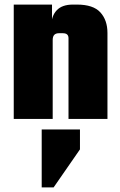

<svg xmlns="http://www.w3.org/2000/svg" viewBox="-20 -519 524 838"><path d="M210 0H40V-499H207V-404H210ZM449 0H279V-352Q279 -363 273 -368.5Q267 -374 254 -374H237Q224 -374 217 -367Q210 -360 210 -344V-317H204V-407Q204 -449 227.5 -474Q251 -499 298 -499H316Q387 -499 418 -465Q449 -431 449 -375ZM162 46H329V133L214 299H162Z"/></svg>

Font: Teko Variable Light
Style: Regular
Weight: 300
Designer: Manushi Parikh, Jonny Pinhorn
Foundry: Indian Type Foundry
Version: Version 3.000